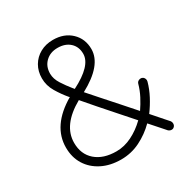

<svg xmlns="http://www.w3.org/2000/svg" viewBox="-166 -858 991 1017"><g transform="rotate(-30 330.0 -350.0)"><path d="M289 15Q223 15 172.5 -10.5Q122 -36 94 -81Q66 -126 66 -186Q66 -319 218 -408L214 -411Q186 -444 162.5 -483.5Q139 -523 139 -567Q139 -610 158.5 -643.5Q178 -677 212.5 -696Q247 -715 291 -715Q359 -715 401.5 -674.5Q444 -634 444 -571Q444 -473 295 -393Q323 -361 358.5 -321Q394 -281 431.5 -239Q469 -197 503 -158Q523 -187 540 -219.5Q557 -252 567 -288Q570 -298 579 -302.5Q588 -307 598 -305Q606 -303 611 -296Q616 -289 616 -281Q616 -276 615 -273Q604 -233 583.5 -194Q563 -155 537 -120Q571 -81 593.5 -55.5Q616 -30 617 -29Q622 -22 622 -13Q622 -1 614 6Q607 13 596.5 12Q586 11 579 4Q578 3 557 -21Q536 -45 503 -82Q460 -39 405.5 -12Q351 15 289 15ZM289 -35Q337 -35 383.5 -58Q430 -81 470 -120Q434 -161 394 -206Q354 -251 316.5 -294Q279 -337 251 -370Q116 -294 116 -186Q116 -116 162.5 -75.5Q209 -35 289 -35ZM262 -432Q394 -499 394 -571Q394 -614 366 -640Q338 -666 291 -666Q246 -666 217.5 -638.5Q189 -611 189 -567Q189 -535 210 -502.5Q231 -470 253 -443Z"/></g></svg>

Font: Zen Kurenaido
Style: ARC
Weight: 400
Designer: Yoshimichi Ohira
Foundry: Positype
Version: Version 1.001